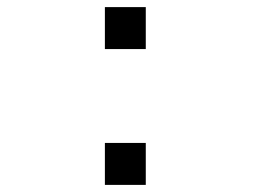

<svg xmlns="http://www.w3.org/2000/svg" viewBox="-20 -520 740 540"><path d="M275 -500H390V-382H275ZM275 -118H390V0H275Z"/></svg>

Font: Trispace SemiExpanded
Style: Regular
Weight: 400
Width: 6
Designer: Tyler Finck
Foundry: Etcetera Type Company
Version: Version 1.210; ttfautohint (v1.8.3)